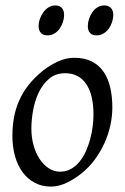

<svg xmlns="http://www.w3.org/2000/svg" viewBox="-20 -671 462 711"><path d="M326.2 -246.1Q326.2 -320.8 298.8 -360.4Q271.5 -399.9 221.2 -399.9Q186 -399.9 162.1 -379.6Q138.2 -359.4 123.5 -328.6Q108.9 -297.9 102.5 -262Q96.2 -226.1 96.2 -194.8Q96.2 -162.1 104.2 -133.1Q112.3 -104 126.7 -82.3Q141.1 -60.5 160.4 -47.9Q179.7 -35.2 202.1 -35.2Q224.6 -35.2 242.4 -45.2Q260.3 -55.2 274.2 -72Q288.1 -88.9 297.9 -110.6Q307.6 -132.3 314 -155.8Q320.3 -179.2 323.2 -202.6Q326.2 -226.1 326.2 -246.1ZM396 -272.9Q396 -240.2 388.7 -206.8Q381.3 -173.3 367.2 -141.8Q353 -110.4 332.3 -81.8Q311.5 -53.2 284.2 -30.8Q271.5 -20.5 257.3 -11.2Q243.2 -2 228.5 5.1Q213.9 12.2 198.7 16.1Q183.6 20 168.9 20Q134.8 20 108.2 5.6Q81.5 -8.8 63.2 -33.9Q44.9 -59.1 35.4 -93.5Q25.9 -127.9 25.9 -168Q25.9 -203.1 31.7 -235.6Q37.6 -268.1 50.8 -298.3Q64 -328.6 85.9 -356.4Q107.9 -384.3 140.1 -410.2Q165 -429.7 194.8 -443.4Q224.6 -457 254.9 -457Q293 -457 319.8 -443.4Q346.7 -429.7 363.5 -405.3Q380.4 -380.9 388.2 -347.2Q396 -313.5 396 -272.9ZM217.3 -616.2Q217.3 -602.5 212.9 -589.1Q208.5 -575.7 200.7 -564.7Q192.9 -553.7 181.4 -546.9Q169.9 -540 156.2 -540Q140.6 -540 131.8 -548.8Q123 -557.6 123 -574.2Q123 -587.4 127.7 -600.8Q132.3 -614.3 140.4 -625.5Q148.4 -636.7 159.9 -643.8Q171.4 -650.9 185.1 -650.9Q200.2 -650.9 208.7 -641.8Q217.3 -632.8 217.3 -616.2ZM399.4 -616.2Q399.4 -602.5 395 -589.1Q390.6 -575.7 382.6 -564.7Q374.5 -553.7 363 -546.9Q351.6 -540 337.4 -540Q322.3 -540 313.7 -548.8Q305.2 -557.6 305.2 -574.2Q305.2 -587.4 309.6 -600.8Q314 -614.3 321.8 -625.5Q329.6 -636.7 340.8 -643.8Q352.1 -650.9 366.2 -650.9Q381.3 -650.9 390.4 -641.8Q399.4 -632.8 399.4 -616.2Z"/></svg>

Font: Gentium Plus APac
Style: Italic
Weight: 400
Italic angle: -8°
Designer: J. Victor Gaultney, Annie Olsen, Iska Routamaa, Becca Hirsbrunner
Foundry: SIL International
Version: Version 5.000